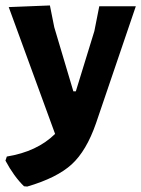

<svg xmlns="http://www.w3.org/2000/svg" viewBox="-33 -491 518 704"><path d="M150 -471 166 -391 236 -156H245L313 -377L331 -468H465L319 -39Q284 62 230 111.5Q176 161 67 193L55 192Q18 156 -13 98L-8 83Q103 65 169 0L-1 -465Z"/></svg>

Font: Alegreya Sans ExtraBold
Style: Regular
Weight: 800
Designer: Juan Pablo del Peral
Foundry: Huerta Tipografica
Version: Version 2.007